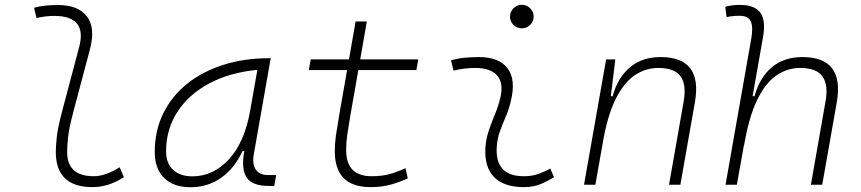

<svg xmlns="http://www.w3.org/2000/svg" viewBox="-20 -763 3556 793"><path d="M362.3 9.8Q210.4 9.8 210.4 -135.7Q210.4 -157.2 214.4 -195.6Q218.3 -233.9 235.8 -300.3L307.1 -569.3Q340.8 -697.3 204.1 -697.3Q167.5 -697.3 130.9 -688.5L120.6 -731Q145 -737.8 169.9 -740Q194.8 -742.2 219.7 -742.2Q302.7 -742.2 338.9 -695.3Q375 -648.4 351.6 -559.6L282.7 -300.3Q264.2 -230 260.7 -192.1Q257.3 -154.3 257.3 -138.2Q255.9 -35.2 366.7 -35.2Q416 -35.2 474.1 -72.3L491.7 -31.2Q428.7 9.8 362.3 9.8Z M767.6 10.3Q696.8 10.3 658 -27.8Q619.1 -65.9 619.1 -135.3Q619.1 -223.1 654.3 -294.7Q689.5 -366.2 752.9 -417Q816.4 -467.8 902.3 -495.1Q988.3 -522.5 1089.4 -522.5H1098.1L1028.3 -126Q1021 -85.4 1036.4 -62.7Q1051.8 -40 1086.4 -40H1120.6L1112.8 4.9H1089.8Q1022 4.9 998.8 -29.5Q975.6 -64 988.8 -138.7H981.4Q948.2 -66.9 892.8 -28.3Q837.4 10.3 767.6 10.3ZM774.9 -34.7Q860.8 -34.7 925.8 -105.5Q990.7 -176.3 1013.2 -306.2L1043 -474.6Q927.7 -463.4 843.3 -418Q758.8 -372.6 712.4 -300.5Q666 -228.5 666 -137.7Q666 -88.9 694.8 -61.8Q723.6 -34.7 774.9 -34.7Z M1510.3 9.8Q1362.8 9.8 1362.8 -138.2Q1362.8 -170.9 1367.2 -201.7Q1371.6 -232.4 1380.9 -287.1L1413.6 -473.6H1255.4L1263.2 -517.6H1421.4L1448.7 -674.3H1495.1L1467.8 -517.6H1707.5L1699.7 -473.6H1460L1427.2 -287.1Q1418 -232.9 1413.8 -203.6Q1409.7 -174.3 1409.7 -143.1Q1409.7 -35.2 1514.6 -35.2Q1553.7 -35.2 1583.7 -42.5Q1613.8 -49.8 1654.8 -68.4L1664.1 -26.4Q1631.3 -11.2 1594.7 -0.7Q1558.1 9.8 1510.3 9.8Z M2252.9 -66.9 2268.1 -31.2Q2241.2 -14.2 2211.7 -2.2Q2182.1 9.8 2143.6 9.8Q2061 9.8 2020.5 -31.7Q1980 -73.2 1984.9 -153.3Q1987.3 -189.9 1999 -224.4Q2010.7 -258.8 2024.4 -291.5Q2038.1 -324.2 2045.4 -355Q2061.5 -417.5 2034.4 -450Q2007.3 -482.4 1942.4 -482.4Q1896 -482.4 1853 -471.2L1842.8 -513.7Q1871.6 -522 1900.4 -524.7Q1929.2 -527.3 1958 -527.3Q2041 -527.3 2076.4 -480.7Q2111.8 -434.1 2089.8 -345.2Q2081.5 -310.5 2068.6 -280.5Q2055.7 -250.5 2044.9 -221.2Q2034.2 -191.9 2031.7 -157.7Q2023.4 -35.2 2143.1 -35.2Q2173.8 -35.2 2197.3 -42.5Q2220.7 -49.8 2252.9 -66.9ZM2135.3 -646Q2115.2 -646 2100.8 -660.2Q2086.4 -674.3 2086.4 -694.3Q2086.4 -714.4 2100.8 -728.8Q2115.2 -743.2 2135.3 -743.2Q2155.3 -743.2 2169.7 -728.8Q2184.1 -714.4 2184.1 -694.3Q2184.1 -674.3 2169.7 -660.2Q2155.3 -646 2135.3 -646Z M2392.1 0 2483.4 -517.6H2521.5L2502.9 -365.7H2510.3Q2531.7 -442.9 2581.8 -485.1Q2631.8 -527.3 2708.5 -527.3Q2882.8 -527.3 2850.1 -340.3L2790 0H2743.2L2803.7 -344.2Q2815.9 -413.1 2790.8 -447.8Q2765.6 -482.4 2698.7 -482.4Q2649.4 -482.4 2606.2 -455.3Q2563 -428.2 2529.1 -366.2Q2495.1 -304.2 2474.1 -198.7L2439 0Z M3329.1 0 3389.6 -344.2Q3401.9 -413.1 3376.7 -447.8Q3351.6 -482.4 3284.7 -482.4Q3232.4 -482.4 3187 -451.7Q3141.6 -420.9 3106.9 -349.6Q3072.3 -278.3 3052.2 -156.2L3054.7 -175.3L3023.4 0H2976.6L3083 -604Q3091.3 -651.9 3080.8 -674.8Q3070.3 -697.8 3034.2 -697.8Q3021 -697.8 3007.6 -696.5Q2994.1 -695.3 2981 -692.4L2975.6 -734.9Q2990.2 -739.3 3005.1 -741Q3020 -742.7 3035.2 -742.7Q3098.6 -742.7 3121.1 -709.5Q3143.6 -676.3 3131.3 -608.9L3088.4 -365.7H3096.2Q3117.7 -442.9 3167.7 -485.1Q3217.8 -527.3 3294.4 -527.3Q3468.8 -527.3 3436 -340.3L3376 0Z"/></svg>

Font: Cascadia Mono ExtraLight
Style: Italic
Weight: 200
Italic angle: -10°
Monospace: yes
Designer: Aaron Bell
Foundry: Saja Typeworks
Version: Version 2404.023; ttfautohint (v1.8.4)